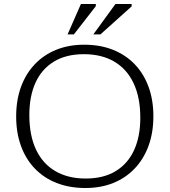

<svg xmlns="http://www.w3.org/2000/svg" viewBox="-20 -932 850 962"><path d="M402 -708Q482 -708 546 -682.5Q610 -657 655.2 -609.8Q700.5 -562.5 724.5 -496.5Q748.5 -430.5 748.5 -349.5Q748.5 -267.5 724.2 -201.2Q700 -135 655 -87.8Q610 -40.5 547.5 -15.2Q485 10 408 10Q328 10 263.8 -15.2Q199.5 -40.5 154.2 -87.8Q109 -135 85 -201Q61 -267 61 -348.5Q61 -430.5 85.2 -496.8Q109.5 -563 154.5 -610.2Q199.5 -657.5 262.2 -682.8Q325 -708 402 -708ZM409 -37.5Q498.5 -37.5 559.5 -74.5Q620.5 -111.5 651.8 -179.8Q683 -248 683 -342Q683 -444 649.2 -515.2Q615.5 -586.5 552.2 -623.5Q489 -660.5 400.5 -660.5Q311 -660.5 250 -623.2Q189 -586 158 -518Q127 -450 127 -356Q127 -253.5 160.5 -182.5Q194 -111.5 257.5 -74.5Q321 -37.5 409 -37.5ZM447.5 -759.5 558.5 -912H639.5V-900L483 -759.5ZM318.5 -759.5 385.5 -912H460V-901L350 -759.5Z"/></svg>

Font: Newsreader 9pt Light
Style: Regular
Weight: 300
Designer: Hugues Gentile
Foundry: Production Type
Version: Version 1.003